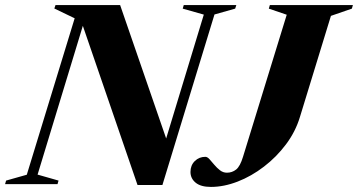

<svg xmlns="http://www.w3.org/2000/svg" viewBox="-62 -725 1410 756"><path d="M606.5 -138.5 577 -129.5 740.5 -667.5 657.5 -691 661.5 -705H868.5L864 -691L782.5 -668L577.5 3.5H479.5L255.5 -648.5L274 -655.5L86 -37.5L168.5 -14L164.5 0H-42L-38 -14L43.5 -37L232 -653L152 -691.5L156.5 -705H411ZM1119 -264.5Q1101.5 -206.5 1064 -156.5Q1026.5 -106.5 977.2 -68.8Q928 -31 873.8 -10Q819.5 11 768.5 11Q728.5 11 708.2 -5.8Q688 -22.5 688 -48Q688 -74 705 -90.8Q722 -107.5 746.5 -107.5Q754.5 -107.5 763 -98Q771.5 -88.5 781.8 -76.2Q792 -64 804.2 -54.5Q816.5 -45 831.5 -45Q852 -45 867.8 -57.5Q883.5 -70 895 -108L1067 -667L996.5 -691L1000.5 -705H1327.5L1323.5 -691L1241 -662.5Z"/></svg>

Font: Newsreader 60pt
Style: Bold Italic
Weight: 700
Italic angle: -17°
Designer: Hugues Gentile
Foundry: Production Type
Version: Version 1.003